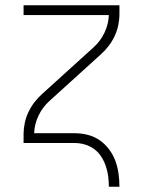

<svg xmlns="http://www.w3.org/2000/svg" viewBox="-20 -540 540 725"><path d="M391 165Q391 145 388.5 125.5Q386 106 379.5 87Q373 68 362 51Q351 34 335 22.5Q319 11 300 5.5Q281 0 261 0H69V-33Q69 -54 73.5 -75.5Q78 -97 87.5 -117Q97 -137 110.5 -154.5Q124 -172 140 -186L333 -361Q359 -384 374.5 -416.5Q390 -449 391 -483H69V-520H431V-488Q431 -466 426.5 -444.5Q422 -423 412.5 -403Q403 -383 389.5 -365.5Q376 -348 360 -334L167 -159Q141 -136 125.5 -103.5Q110 -71 109 -37H261Q286 -37 310.5 -31Q335 -25 355.5 -11Q376 3 391.5 23.5Q407 44 415.5 67Q424 90 427.5 115Q431 140 431 165Z"/></svg>

Font: Iosevka Curly Extralight
Style: Regular
Weight: 200
Monospace: yes
Designer: Belleve Invis
Foundry: Belleve Invis
Version: Version 22.1.2; ttfautohint (v1.8.4)